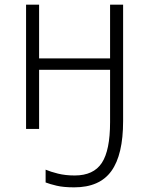

<svg xmlns="http://www.w3.org/2000/svg" viewBox="-20 -554 640 825"><path d="M509 -34V-534H453V-303H148V-534H92V0H148V-254H453V-29Q453 92 417.5 146Q382 200 301 200Q261 200 229 192Q197 184 176 175V230Q194 237 223.5 244Q253 251 299 251Q408 251 458.5 181Q509 111 509 -34Z"/></svg>

Font: Noto Sans Mono UI Light
Style: Regular
Weight: 300
Designer: Monotype Design team
Foundry: Monotype Imaging Inc.
Version: 1.000